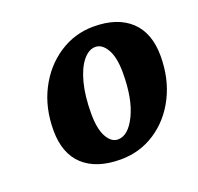

<svg xmlns="http://www.w3.org/2000/svg" viewBox="-83 -785 610 592"><g transform="rotate(-20 222.0 -489.0)"><path d="M219 -282Q140 -282 97 -321.5Q54 -361 54 -437Q54 -511 84 -569.5Q114 -628 165.5 -662Q217 -696 279 -696Q357 -696 400 -656Q443 -616 443 -540Q443 -466 413.5 -407.5Q384 -349 333 -315.5Q282 -282 219 -282ZM232 -343Q266 -343 291 -394.5Q316 -446 316 -531Q316 -582 300.5 -608.5Q285 -635 263 -635Q241 -635 222 -611.5Q203 -588 192 -545.5Q181 -503 181 -446Q181 -396 195.5 -369.5Q210 -343 232 -343Z"/></g></svg>

Font: Alkatra
Style: Regular
Weight: 400
Designer: Suman Bhandary
Version: Version 1.100;gftools[0.9.22]